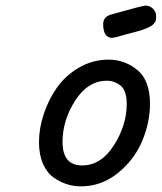

<svg xmlns="http://www.w3.org/2000/svg" viewBox="-20 -661 577 685"><path d="M119.1 -153.8Q119.1 -202.6 136 -253.9Q152.8 -305.2 183.3 -348.6Q213.9 -392.1 262.5 -420.2Q311 -448.2 367.2 -448.2Q425.3 -448.2 470.2 -411.1Q515.1 -374 515.1 -291Q515.1 -224.1 487.1 -157.5Q459 -90.8 400.4 -43.5Q341.8 3.9 268.1 3.9Q243.2 3.9 219 -3.7Q194.8 -11.2 171.4 -27.6Q147.9 -43.9 133.5 -76.4Q119.1 -108.9 119.1 -153.8ZM203.1 -154.8Q203.1 -70.8 272.9 -70.8Q340.8 -70.8 386.5 -142.8Q432.1 -214.8 432.1 -290Q432.1 -337.9 410.2 -355.5Q388.2 -373 361.8 -373Q293.9 -373 248.5 -302.5Q203.1 -231.9 203.1 -154.8ZM348.1 -575.2Q348.1 -602.1 378.9 -609.9Q487.8 -640.6 499 -641.1Q514.2 -641.1 525.6 -630.1Q537.1 -619.1 537.1 -602.1Q537.1 -595.2 536.1 -589.6Q535.2 -584 531.5 -579.6Q527.8 -575.2 523.9 -571.5Q520 -567.9 512.5 -564.5Q504.9 -561 498 -558.1Q491.2 -555.2 479 -551.5Q466.8 -547.9 456.3 -545.4Q445.8 -543 428.5 -538.1Q411.1 -533.2 396 -528.8Q380.9 -525.9 379.9 -525.9Q348.1 -526.4 348.1 -575.2Z"/></svg>

Font: CMU Typewriter Text
Style: BoldItalic
Weight: 700
Italic angle: -14.04°
Version: Version 0.7.0